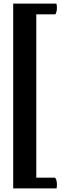

<svg xmlns="http://www.w3.org/2000/svg" viewBox="-20 -798 347 1076"><path d="M53.9 258V-778H296Q299 -767.9 299 -754.7Q299 -743.1 296.6 -733Q294.2 -722.9 289.9 -717.5H125.8L183.3 -762.2V242.2L125.8 197.5H288.4Q294.2 203.9 296.6 214Q299 224.2 299 234.7Q299 247.9 297.1 258Z"/></svg>

Font: Petrona
Style: Regular
Weight: 400
Designer: Ringo R. Seeber
Foundry: Ringo R. Seeber
Version: Version 2.001; ttfautohint (v1.8.3)